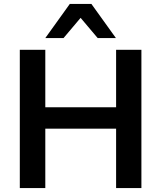

<svg xmlns="http://www.w3.org/2000/svg" viewBox="-20 -959 822 979"><path d="M81 0V-705H211V-412H572V-705H701V0H572V-303H211V0ZM211 -765 336 -939H446L571 -765H478L391 -868L304 -765Z"/></svg>

Font: Nunito Sans 11pt
Style: Bold
Weight: 700
Version: Version 3.101;gftools[0.9.27]